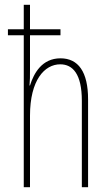

<svg xmlns="http://www.w3.org/2000/svg" viewBox="-20 -780 456 800"><path d="M105 -760H79V-658H13V-633H79V0H105V-298C105 -447 166 -512 231 -512C283 -512 321 -472 321 -360V0H347V-366C347 -481 306 -537 232 -537C155 -537 121 -475 105 -424H103C105 -446 105 -461 105 -492V-633H232V-658H105Z"/></svg>

Font: Noto Sans Arabic ExtCond Thin
Style: Regular
Weight: 100
Width: 2
Designer: Monotype Design Team, Nadine Chahine, Nizar Qandah and Khaled Hosny
Foundry: Monotype Imaging Inc.
Version: Version 2.012